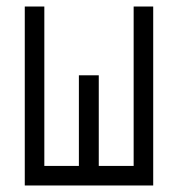

<svg xmlns="http://www.w3.org/2000/svg" viewBox="-20 -617 580 589"><path d="M56 -597H116V-108H222V-386H283V-108H390V-597H450V-48H56Z"/></svg>

Font: 3270 Nerd Font
Style: Regular
Weight: 400
Monospace: yes
Version: Version 3.0.1;Nerd Fonts 3.3.0